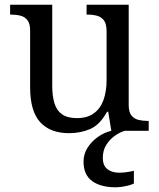

<svg xmlns="http://www.w3.org/2000/svg" viewBox="-20 -556 675 816"><path d="M273 10Q194 10 151 -36.5Q108 -83 108 -186V-426Q108 -456 96.5 -470.5Q85 -485 66.5 -489.5Q48 -494 26 -494H23V-536H202V-191Q202 -148 211.5 -117Q221 -86 244 -70Q267 -54 307 -54Q351 -54 379 -74.5Q407 -95 420 -131.5Q433 -168 433 -216V-422Q433 -454 422 -469Q411 -484 392.5 -489Q374 -494 351 -494H348V-536H527V-109Q527 -80 538.5 -65.5Q550 -51 568.5 -46.5Q587 -42 609 -42H612V0H453L440 -81H435Q404 -25 363 -7.5Q322 10 273 10ZM472 240Q408 240 371.5 213.5Q335 187 335 130Q335 99 352 72Q369 45 396 26Q423 7 453 0H510Q489 6 467.5 21.5Q446 37 431.5 60Q417 83 417 115Q417 148 436.5 163Q456 178 486 178Q500 178 515.5 176Q531 174 549 170V224Q539 229 525 232.5Q511 236 497 238Q483 240 472 240Z"/></svg>

Font: Noto Serif Telugu
Style: Regular
Weight: 400
Designer: Jelle Bosma - Monotype Design Team
Foundry: Monotype Imaging Inc.
Version: Version 2.003